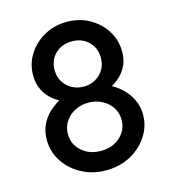

<svg xmlns="http://www.w3.org/2000/svg" viewBox="-105 -788 791 877"><g transform="rotate(-15 290.0 -349.0)"><path d="M396 -354 394 -372Q431 -357 459 -330.5Q487 -304 502.5 -271Q518 -238 518 -202Q518 -146 487.5 -99.5Q457 -53 405.5 -25.5Q354 2 290 2Q227 2 175.5 -25.5Q124 -53 93.5 -99.5Q63 -146 63 -202Q63 -247 81.5 -281Q100 -315 129.5 -338Q159 -361 188 -376L182 -354Q156 -365 132.5 -384.5Q109 -404 94 -434Q79 -464 79 -503Q79 -558 107.5 -602.5Q136 -647 184 -673.5Q232 -700 290 -700Q349 -700 396.5 -673.5Q444 -647 472 -602.5Q500 -558 500 -503Q500 -461 483.5 -431.5Q467 -402 443 -383Q419 -364 396 -354ZM180 -501Q180 -470 194.5 -446Q209 -422 234 -408Q259 -394 290 -394Q321 -394 345.5 -408Q370 -422 384.5 -446Q399 -470 399 -501Q399 -548 368 -578Q337 -608 290 -608Q242 -608 211 -578Q180 -548 180 -501ZM290 -90Q345 -90 381 -122.5Q417 -155 417 -203Q417 -236 400 -262Q383 -288 354 -303Q325 -318 290 -318Q255 -318 226 -303Q197 -288 180 -262Q163 -236 163 -203Q163 -155 199 -122.5Q235 -90 290 -90Z"/></g></svg>

Font: Quicksand Light SemiBold
Style: Regular
Weight: 600
Version: Version 3.004